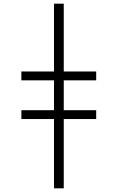

<svg xmlns="http://www.w3.org/2000/svg" viewBox="-20 -782 640 1042"><path d="M502 -136V-184H326V-346H502V-394H326V-762H273V-394H96V-346H273V-184H96V-136H273V240H326V-136Z"/></svg>

Font: Noto Sans Mono UI Light
Style: Regular
Weight: 300
Designer: Monotype Design team
Foundry: Monotype Imaging Inc.
Version: 1.000